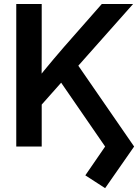

<svg xmlns="http://www.w3.org/2000/svg" viewBox="-20 -748 716 980"><path d="M155.8 -172.4V-326.2Q180.7 -357.9 205.1 -387.9Q229.5 -418 254.9 -447.8Q280.3 -477.5 307.1 -508.8L499.5 -727.5H659.2L351.1 -380.4L341.3 -381.3ZM63 0V-727.5H192.9V-509.8L192.4 -335.4L192.9 -272.9V0ZM516.6 212.4 415.5 147 516.6 0 279.8 -343.8 358.9 -442.9 664.6 0Z"/></svg>

Font: Inter 28pt SemiBold
Style: Regular
Weight: 600
Designer: Rasmus Andersson
Foundry: rsms
Version: Version 4.001;git-66647c0bb